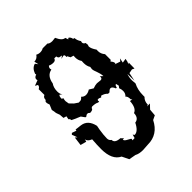

<svg xmlns="http://www.w3.org/2000/svg" viewBox="-169 -683 783 783"><g transform="rotate(-45 222.0 -291.5)"><path d="M82 -292.5Q81.5 -300.3 75.7 -303.7L78.6 -317.9L65.4 -321.8L64 -341.3Q57.1 -356.9 57.1 -366.7L54.7 -378.4L64 -400.4Q60.1 -409.7 60.1 -415.5Q60.1 -422.9 65.9 -424.3V-425.3Q65.9 -439 76.7 -442.9V-476.1Q86.9 -481 86.9 -490.2L75.7 -496.6L99.1 -505.4L98.1 -511.2Q98.1 -521.5 111.8 -525.4L110.8 -531.2Q119.6 -555.7 139.2 -560.5L147.9 -548.8L143.6 -567.9Q159.7 -567.9 169.4 -582.5Q177.7 -577.6 187.5 -577.6Q198.2 -577.6 206.1 -582.5H233.4Q239.7 -575.2 254.9 -575.2L272 -577.1Q285.2 -547.4 301.3 -547.4L305.7 -534.2L310.1 -538.6Q318.4 -535.6 321.3 -522L327.6 -520Q327.6 -506.8 337.4 -492.7L335.9 -486.3Q335.9 -477.5 345.2 -474.1L346.7 -462.9L344.2 -455.1Q344.2 -442.9 357.9 -422.9L357.4 -415.5Q357.4 -398.9 369.1 -385.7V-353L363.3 -348.6Q372.6 -339.4 372.6 -329.1L367.2 -328.6L391.6 -320.3L399.9 -330.6L396 -310.1L414.6 -313L412.1 -300.3L407.7 -289.1L413.1 -293L412.6 -259.3L402.8 -264.2L384.8 -260.7L377.4 -224.1L376.5 -264.2Q371.1 -249 371.1 -232.9L372.6 -213.4Q359.9 -189 359.9 -156.7V-148.9Q346.7 -136.7 346.7 -116.7L339.4 -113.8L356.4 -114.3L338.9 -95.7L336.4 -65.9L317.9 -57.1Q290 -1.5 232.4 -1.5L202.1 0.5Q179.7 0.5 166 -7.3L136.2 -12.7L121.6 -42.5Q84 -60.5 84 -123.5Q84 -147.5 86.4 -177.2Q66.4 -185.1 65.4 -198.7L62.5 -187.5L36.6 -194.3L41.5 -232.4L49.8 -225.6L41 -249L46.4 -254.4L65.9 -247.6L66.9 -253.4L94.7 -250Q129.9 -245.1 139.2 -202.1L135.7 -183.6Q131.3 -155.8 131.3 -137.2Q131.3 -125.5 140.6 -119.6Q140.6 -100.6 170.9 -99.1L181.2 -88.4L173.8 -87.9Q173.8 -80.6 187.7 -73.7Q201.7 -66.9 201.7 -64L199.7 -58.1L212.4 -58.6L216.8 -74.2L221.7 -67.4Q242.2 -67.4 258.8 -101.1Q281.7 -104 282.7 -132.3Q303.7 -140.1 305.7 -178.7L317.4 -176.8L313 -181.6Q313 -199.7 305.2 -204.1Q315.4 -213.4 315.4 -227.5Q315.4 -237.3 311.5 -246.6L317.9 -255.4L314.9 -268.1Q308.6 -268.1 306.6 -255.4H301.8Q295.4 -272 286.6 -272Q279.8 -272 272 -262.7H263.7Q254.4 -273.4 237.8 -277.3L233.4 -272Q224.6 -276.4 220.2 -276.4Q214.8 -276.4 214.8 -271L215.8 -266.1H209.5Q199.7 -272 180.2 -272L174.8 -268.6Q174.8 -259.8 156.7 -259.3Q151.9 -265.1 146.5 -265.1Q140.6 -265.1 134.3 -259.3L130.4 -260.3L119.1 -275.9L94.2 -286.6ZM137.2 -333 153.8 -321.8Q157.7 -322.3 162.6 -322.3Q169.4 -322.3 177.2 -332Q185.5 -322.8 196.8 -322.8Q208.5 -322.8 220.2 -330.6L237.8 -319.8Q252.9 -325.2 261.7 -325.2L280.8 -323.2Q290.5 -323.2 290.5 -333L290 -337.4L301.3 -327.1Q300.8 -335.9 298.8 -343.5Q296.9 -351.1 294.4 -357.7Q292 -364.3 290 -369.9Q288.1 -375.5 288.1 -380.9L289.6 -391.6Q281.7 -403.8 281.7 -421.9L282.2 -433.6Q273.4 -445.8 273.4 -461.9L273.9 -472.2L260.7 -476.1L253.9 -488.8H249.5L250 -493.7Q250 -501.5 244.6 -501.5L229.5 -498L241.2 -505.9L232.4 -507.8Q223.1 -507.8 221.7 -520H210.4Q208 -509.8 195.8 -509.8Q183.6 -509.8 174.3 -514.6Q168.5 -508.8 168.5 -502.4L169.9 -496.1Q140.1 -490.7 133.8 -452.1Q123.5 -437.5 123.5 -415.5Q123.5 -402.3 129.9 -392.6L121.6 -399.9Q115.7 -399.9 115.2 -382.3L122.1 -378.4Q119.6 -371.6 119.6 -364.3L122.1 -348.6Z"/></g></svg>

Font: Truetypewriter PolyglOTT
Style: Regular
Weight: 400
Designer: Sergey Beatoff a.k.a. Sam_T
Version: Version 3.76